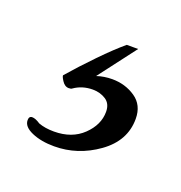

<svg xmlns="http://www.w3.org/2000/svg" viewBox="-46 -41 209 222"><g transform="rotate(20 58.5 69.5)"><path d="M39 139Q23 139 11.5 134Q0 129 0 121Q0 116 4 116Q8 116 14 120Q22 123 33 123Q55 123 68.5 110Q82 97 82 81Q82 71 75 66.5Q68 62 59 62Q46 62 36 69Q35 70 32 70Q27 70 23.5 64.5Q20 59 21 58Q34 43 50 26.5Q66 10 78 0H92L57 46Q66 43 76 43Q92 43 104.5 51.5Q117 60 117 77Q117 104 92.5 121.5Q68 139 39 139Z"/></g></svg>

Font: Petemoss
Style: Regular
Weight: 400
Designer: Robert E. Leuschke
Foundry: Robert E. Leuschke
Version: Version 1.010; ttfautohint (v1.8.3)